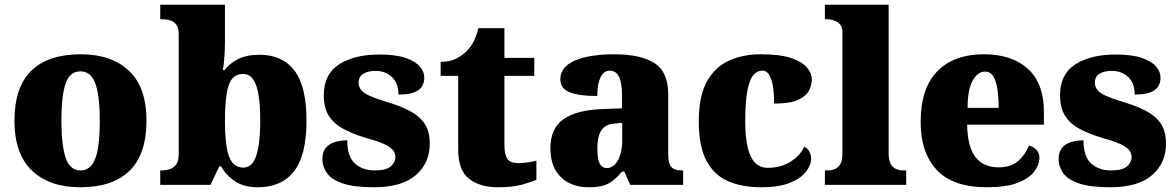

<svg xmlns="http://www.w3.org/2000/svg" viewBox="-20 -780 4963 810"><path d="M318 10Q189 10 115 -60Q41 -130 41 -271Q41 -412 112 -481.5Q183 -551 321 -551Q450 -551 524 -481.5Q598 -412 598 -271Q598 -130 527 -60Q456 10 318 10ZM320 -61Q350 -61 368 -85Q386 -109 393.5 -156Q401 -203 401 -271Q401 -375 382.5 -427Q364 -479 319 -479Q274 -479 256.5 -427Q239 -375 239 -271Q239 -168 257 -114.5Q275 -61 320 -61Z M1068 10Q1010 10 972.5 -14.5Q935 -39 913 -78H905L868 0H656V-61H662Q679 -61 695.5 -66Q712 -71 723 -86Q734 -101 734 -130V-633Q734 -661 724.5 -675Q715 -689 698 -694Q681 -699 660 -699H656V-760H929V-599Q929 -581 928 -560Q927 -539 925 -519.5Q923 -500 920 -484H927Q947 -511 983 -530Q1019 -549 1075 -549Q1171 -549 1222 -482.5Q1273 -416 1273 -271Q1273 -125 1220.5 -57.5Q1168 10 1068 10ZM1007 -73Q1045 -73 1061.5 -124.5Q1078 -176 1078 -272Q1078 -370 1061 -419Q1044 -468 1006 -468Q960 -468 944.5 -419.5Q929 -371 929 -271Q929 -208 935.5 -163.5Q942 -119 959 -96Q976 -73 1007 -73Z M1558 10Q1474 10 1426.5 -6Q1379 -22 1359.5 -49.5Q1340 -77 1340 -109Q1340 -138 1354 -155.5Q1368 -173 1392 -180.5Q1416 -188 1445 -188Q1445 -119 1477.5 -90Q1510 -61 1561 -61Q1609 -61 1628.5 -78Q1648 -95 1648 -117Q1648 -136 1635 -149.5Q1622 -163 1595.5 -174.5Q1569 -186 1528 -197Q1467 -215 1426.5 -237.5Q1386 -260 1366 -293.5Q1346 -327 1346 -378Q1346 -467 1410.5 -508.5Q1475 -550 1581 -550Q1650 -550 1691.5 -535.5Q1733 -521 1751.5 -499Q1770 -477 1770 -453Q1770 -417 1744 -399Q1718 -381 1661 -381Q1661 -430 1633 -455.5Q1605 -481 1564 -481Q1533 -481 1513 -469Q1493 -457 1493 -432Q1493 -414 1503.5 -400.5Q1514 -387 1540 -375.5Q1566 -364 1612 -350Q1666 -334 1707 -313Q1748 -292 1770.5 -259.5Q1793 -227 1793 -174Q1793 -92 1734 -41Q1675 10 1558 10Z M2081 10Q2004 10 1958.5 -26Q1913 -62 1913 -150V-460H1839V-519Q1882 -519 1910 -535.5Q1938 -552 1952 -568Q1966 -582 1978.5 -606Q1991 -630 1998 -661H2108V-536H2234V-460H2108V-170Q2108 -130 2119.5 -111Q2131 -92 2167 -92Q2187 -92 2207 -95Q2227 -98 2243 -102V-22Q2225 -13 2184 -1.5Q2143 10 2081 10Z M2460 10Q2417 10 2381 -8Q2345 -26 2323.5 -62.5Q2302 -99 2302 -155Q2302 -238 2357 -277Q2412 -316 2523 -320L2604 -323V-375Q2604 -412 2598.5 -435.5Q2593 -459 2581.5 -470.5Q2570 -482 2552 -482Q2536 -482 2524.5 -470Q2513 -458 2506.5 -434.5Q2500 -411 2500 -375Q2421 -375 2382.5 -391Q2344 -407 2344 -445Q2344 -483 2374.5 -506.5Q2405 -530 2456.5 -540.5Q2508 -551 2569 -551Q2684 -551 2741.5 -513.5Q2799 -476 2799 -383V-131Q2799 -104 2804.5 -89Q2810 -74 2823 -67.5Q2836 -61 2858 -61H2862V0H2639L2614 -56H2604Q2582 -30 2562.5 -15.5Q2543 -1 2519.5 4.5Q2496 10 2460 10ZM2539 -71Q2559 -71 2574 -86Q2589 -101 2597 -128Q2605 -155 2605 -191V-262L2574 -259Q2546 -257 2530 -244.5Q2514 -232 2507 -209Q2500 -186 2500 -152Q2500 -126 2504 -107.5Q2508 -89 2517 -80Q2526 -71 2539 -71Z M3191 10Q3112 10 3053 -15Q2994 -40 2961 -100.5Q2928 -161 2928 -267Q2928 -376 2963 -437.5Q2998 -499 3057 -525Q3116 -551 3189 -551Q3271 -551 3318 -535Q3365 -519 3385 -494.5Q3405 -470 3405 -444Q3405 -424 3394 -400Q3383 -376 3349 -359.5Q3315 -343 3246 -343Q3246 -380 3241.5 -411.5Q3237 -443 3226 -462.5Q3215 -482 3196 -482Q3174 -482 3158 -463Q3142 -444 3133 -397.5Q3124 -351 3124 -268Q3124 -203 3134 -159.5Q3144 -116 3165 -94Q3186 -72 3219 -72Q3275 -72 3315.5 -98Q3356 -124 3373 -161Q3389 -153 3395.5 -138.5Q3402 -124 3402 -110Q3402 -84 3380.5 -56Q3359 -28 3313 -9Q3267 10 3191 10Z M3460 0V-61H3471Q3490 -61 3504 -67.5Q3518 -74 3526 -89.5Q3534 -105 3534 -131V-643Q3534 -668 3521.5 -679.5Q3509 -691 3494 -695Q3479 -699 3471 -699H3460V-760H3729V-131Q3729 -105 3737 -89.5Q3745 -74 3759.5 -67.5Q3774 -61 3792 -61H3803V0Z M4143 10Q4001 10 3932.5 -62.5Q3864 -135 3864 -266Q3864 -407 3934 -479Q4004 -551 4131 -551Q4249 -551 4316.5 -489.5Q4384 -428 4384 -309V-254H4060Q4062 -160 4095.5 -117Q4129 -74 4193 -74Q4244 -74 4274.5 -100Q4305 -126 4321 -166Q4340 -161 4352.5 -148Q4365 -135 4365 -115Q4365 -85 4343 -56Q4321 -27 4272.5 -8.5Q4224 10 4143 10ZM4193 -325Q4193 -399 4179.5 -438.5Q4166 -478 4136 -478Q4104 -478 4083 -439Q4062 -400 4062 -325Z M4664 10Q4580 10 4532.5 -6Q4485 -22 4465.5 -49.5Q4446 -77 4446 -109Q4446 -138 4460 -155.5Q4474 -173 4498 -180.5Q4522 -188 4551 -188Q4551 -119 4583.5 -90Q4616 -61 4667 -61Q4715 -61 4734.5 -78Q4754 -95 4754 -117Q4754 -136 4741 -149.5Q4728 -163 4701.5 -174.5Q4675 -186 4634 -197Q4573 -215 4532.5 -237.5Q4492 -260 4472 -293.5Q4452 -327 4452 -378Q4452 -467 4516.5 -508.5Q4581 -550 4687 -550Q4756 -550 4797.5 -535.5Q4839 -521 4857.5 -499Q4876 -477 4876 -453Q4876 -417 4850 -399Q4824 -381 4767 -381Q4767 -430 4739 -455.5Q4711 -481 4670 -481Q4639 -481 4619 -469Q4599 -457 4599 -432Q4599 -414 4609.5 -400.5Q4620 -387 4646 -375.5Q4672 -364 4718 -350Q4772 -334 4813 -313Q4854 -292 4876.5 -259.5Q4899 -227 4899 -174Q4899 -92 4840 -41Q4781 10 4664 10Z"/></svg>

Font: Noto Serif Tibetan Black
Style: Regular
Weight: 900
Version: Version 2.103